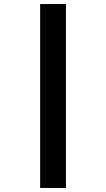

<svg xmlns="http://www.w3.org/2000/svg" viewBox="-20 -822 526 952"><path d="M179 110V-802H307V110Z"/></svg>

Font: Literata 7pt
Style: Bold
Weight: 700
Designer: Latin by Veronika Burian and Jose Scaglione. Greek by Irene Vlachou. Cyrillic by Vera Evstafieva.
Foundry: TypeTogether
Version: Version 3.002